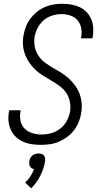

<svg xmlns="http://www.w3.org/2000/svg" viewBox="-20 -763 540 1022"><path d="M198 8Q173 8 149 4.5Q125 1 103.5 -8.5Q82 -18 65 -34Q48 -50 38 -71.5Q28 -93 25.5 -117Q23 -141 27 -166L29 -176H90L89 -169Q84 -143 89.5 -118.5Q95 -94 112 -77.5Q129 -61 153 -54Q177 -47 202 -47Q228 -47 254 -54.5Q280 -62 301.5 -79Q323 -96 336 -120.5Q349 -145 353 -170Q357 -197 351.5 -223Q346 -249 332 -269.5Q318 -290 297.5 -305Q277 -320 255 -333Q233 -346 211.5 -359Q190 -372 171.5 -389Q153 -406 138.5 -426Q124 -446 114.5 -470Q105 -494 102.5 -520.5Q100 -547 105 -574Q109 -597 117.5 -620Q126 -643 141 -663Q156 -683 175.5 -699Q195 -715 217.5 -725Q240 -735 264 -739Q288 -743 311 -743Q335 -743 358.5 -739Q382 -735 403 -725.5Q424 -716 440 -699.5Q456 -683 465 -662Q474 -641 476 -617Q478 -593 474 -569L472 -559H411L412 -566Q417 -591 412 -615Q407 -639 392 -656Q377 -673 354 -680.5Q331 -688 307 -688Q282 -688 257 -680Q232 -672 212 -654.5Q192 -637 180 -613.5Q168 -590 164 -566Q160 -539 165.5 -513Q171 -487 185 -466Q199 -445 219 -430Q239 -415 261 -402.5Q283 -390 305 -376.5Q327 -363 345 -346.5Q363 -330 378.5 -309.5Q394 -289 403 -265Q412 -241 414.5 -214.5Q417 -188 412 -161Q409 -138 399.5 -114.5Q390 -91 374.5 -70.5Q359 -50 338 -34.5Q317 -19 294 -9Q271 1 246.5 4.5Q222 8 198 8ZM146 239 114 209Q130 194 142 175.5Q154 157 161 137Q154 136 148.5 132Q143 128 139.5 122.5Q136 117 135.5 110Q135 103 136 96Q137 87 141 79Q145 71 152 65Q159 59 168 56.5Q177 54 185 54Q193 54 201 56.5Q209 59 214 65Q219 71 220 79Q221 87 220 96Q213 135 194.5 172.5Q176 210 146 239Z"/></svg>

Font: Iosevka Term Curly Lt Obl
Style: Regular
Weight: 300
Italic angle: -9°
Designer: Belleve Invis
Foundry: Belleve Invis
Version: Version 32.3.0